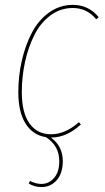

<svg xmlns="http://www.w3.org/2000/svg" viewBox="-20 -548 424 778"><path d="M275.4 -528.3Q338.9 -528.3 379.9 -478.5L370.1 -469.7Q332.5 -515.6 274.9 -515.6Q225.1 -515.6 184.8 -485.8Q144.5 -456.1 119.6 -406.7Q94.7 -357.4 81.5 -297.6Q68.4 -237.8 68.4 -174.3Q68.4 -91.3 99.6 -47.6Q130.9 -3.9 187.5 -3.9Q243.7 -3.9 299.8 -52.7L307.6 -43.5Q250 9.3 187.5 9.3H186Q234.4 43.9 234.4 105Q234.4 153.8 210 181.9Q185.5 210 147.9 210Q118.7 210 96.2 195.3L101.6 185.1Q125 197.3 147.9 197.3Q178.2 197.3 199.2 173.1Q220.2 148.9 220.2 105Q220.2 42.5 166 7.8Q112.8 -0.5 83.5 -47.4Q54.2 -94.2 54.2 -174.3Q54.2 -240.2 68.4 -302.2Q82.5 -364.3 109.1 -415.3Q135.7 -466.3 179 -497.3Q222.2 -528.3 275.4 -528.3Z"/></svg>

Font: Fira Sans Compressed Hair
Style: Italic
Weight: 100
Width: 3
Italic angle: -8°
Designer: Carrois Corporate & Edenspiekermann AG
Foundry: Carrois Corporate GbR & Edenspiekermann AG
Version: Version 4.203;PS 004.203;hotconv 1.0.88;makeotf.lib2.5.64775